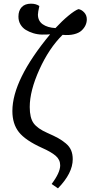

<svg xmlns="http://www.w3.org/2000/svg" viewBox="-20 -799 496 1053"><path d="M210.9 12.2Q119.1 -29.3 83.5 -74.5Q47.9 -119.6 47.9 -189.9Q47.9 -361.3 254.9 -610.8Q232.9 -608.9 209.2 -609.4Q185.5 -609.9 162.6 -616.9Q139.6 -624 121.6 -635Q103.5 -646 92.3 -664.8Q81.1 -683.6 81.1 -708Q81.1 -740.7 98.9 -759.8Q116.7 -778.8 149.9 -778.8Q177.7 -778.8 195.8 -766.1Q188 -731 188 -719.2Q188 -684.6 214.1 -666Q240.2 -647.5 284.2 -645Q320.3 -684.1 355.2 -712.9Q390.1 -741.7 410.2 -749Q426.8 -746.6 441.4 -731.2Q456.1 -715.8 456.1 -692.9Q456.1 -676.3 449 -660.6Q441.9 -645 427.2 -631.3Q412.6 -617.7 385.5 -611.1Q358.4 -604.5 323.2 -607.9Q249 -534.7 196 -417.7Q143.1 -300.8 143.1 -211.9Q143.1 -152.8 164.3 -123.3Q185.5 -93.8 240.2 -69.8Q276.9 -53.7 298.6 -41.7Q320.3 -29.8 340.6 -12.9Q360.8 3.9 369.9 25.1Q378.9 46.4 378.9 74.2Q378.9 150.9 297.9 233.9L263.2 210Q310.1 147.9 310.1 107.9Q310.1 76.7 285.4 55.4Q260.7 34.2 210.9 12.2Z"/></svg>

Font: Literata Book
Style: Italic
Weight: 400
Italic angle: -3°
Designer: Latin by Veronika Burian and Jose Scaglione. Greek by Irene Vlachou. Cyrillic by Vera Evstafieva
Foundry: TypeTogether
Version: Version 1.003;PS 001.003;hotconv 1.0.88;makeotf.lib2.5.64775